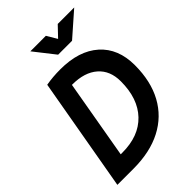

<svg xmlns="http://www.w3.org/2000/svg" viewBox="-260 -1002 1106 1106"><g transform="rotate(-45 293.0 -449.0)"><path d="M18.1 0 140.1 -693.4Q194.8 -703.1 255.9 -703.1Q407.7 -703.1 492.4 -627.4Q577.1 -551.8 577.1 -416.5Q577.1 -285.6 526.4 -192.4Q475.6 -99.1 379.9 -49.6Q284.2 0 149.4 0ZM156.2 -110.8H169.9Q304.2 -110.8 379.2 -189.2Q454.1 -267.6 454.1 -407.7Q454.1 -495.1 398.4 -543.7Q342.8 -592.3 243.7 -592.3Q241.7 -592.3 240.2 -592.3ZM307.1 -771.5 207.5 -898.4H334L371.1 -835.9L430.7 -898.4H564.9L420.4 -771.5Z"/></g></svg>

Font: Cascadia Code PL SemiBold
Style: Italic
Weight: 600
Italic angle: -10°
Monospace: yes
Designer: Aaron Bell
Foundry: Saja Typeworks
Version: Version 2404.023; ttfautohint (v1.8.4)